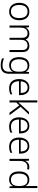

<svg xmlns="http://www.w3.org/2000/svg" viewBox="2083 -2883 1040 5246"><g transform="rotate(90 2603.0 -260.0)"><path d="M533 -267C533 -432 450 -542 298 -542C148 -542 57 -439 57 -267C57 -99 147 10 294 10C449 10 533 -100 533 -267ZM116 -267C116 -408 177 -493 297 -493C422 -493 474 -399 474 -267C474 -131 419 -39 295 -39C173 -39 116 -130 116 -267Z M1234 -542C1151 -542 1089 -506 1058 -443H1055C1033 -509 977 -542 900 -542C817 -542 763 -500 736 -448H732L724 -532H678V0H735V-302C735 -431 791 -493 892 -493C966 -493 1012 -448 1012 -353V0H1068V-311C1068 -435 1124 -493 1226 -493C1300 -493 1346 -448 1346 -353V0H1402V-355C1402 -485 1339 -542 1234 -542Z M1767 -542C1621 -542 1541 -434 1541 -262C1541 -87 1623 10 1760 10C1846 10 1908 -25 1938 -94H1941C1940 -69 1939 -39 1939 -11V20C1939 125 1885 191 1768 191C1692 191 1626 174 1576 149V204C1626 226 1686 240 1766 240C1928 240 1995 157 1995 17V-532H1949L1941 -451H1937C1903 -508 1850 -542 1767 -542ZM1773 -493C1894 -493 1939 -416 1939 -281V-246C1939 -127 1899 -39 1767 -39C1659 -39 1600 -117 1600 -261C1600 -408 1658 -493 1773 -493Z M2373 -542C2225 -542 2140 -424 2140 -262C2140 -95 2228 10 2388 10C2456 10 2504 -1 2557 -24V-76C2498 -50 2456 -40 2390 -40C2268 -40 2200 -118 2199 -259H2579V-298C2579 -440 2509 -542 2373 -542ZM2372 -494C2473 -494 2520 -418 2520 -306H2201C2211 -427 2274 -494 2372 -494Z M2779 -374V-760H2723V0H2779V-185L2860 -267L3059 0H3127L2899 -304L3110 -532H3041L2839 -312C2819 -290 2796 -261 2778 -240H2777C2778 -284 2779 -332 2779 -374Z M3419 -542C3271 -542 3186 -424 3186 -262C3186 -95 3274 10 3434 10C3502 10 3550 -1 3603 -24V-76C3544 -50 3502 -40 3436 -40C3314 -40 3246 -118 3245 -259H3625V-298C3625 -440 3555 -542 3419 -542ZM3418 -494C3519 -494 3566 -418 3566 -306H3247C3257 -427 3320 -494 3418 -494Z M3971 -542C3823 -542 3738 -424 3738 -262C3738 -95 3826 10 3986 10C4054 10 4102 -1 4155 -24V-76C4096 -50 4054 -40 3988 -40C3866 -40 3798 -118 3797 -259H4177V-298C4177 -440 4107 -542 3971 -542ZM3970 -494C4071 -494 4118 -418 4118 -306H3799C3809 -427 3872 -494 3970 -494Z M4540 -541C4460 -541 4405 -493 4378 -433H4375L4369 -532H4321V0H4378V-292C4378 -411 4440 -489 4537 -489C4561 -489 4582 -486 4603 -480L4612 -533C4591 -538 4566 -541 4540 -541Z M4886 10C4981 10 5034 -36 5062 -93H5065L5073 0H5119V-760H5062V-545C5062 -514 5064 -472 5066 -441H5062C5035 -498 4980 -542 4891 -542C4749 -542 4664 -444 4664 -261C4664 -83 4744 10 4886 10ZM4893 -39C4778 -39 4723 -116 4723 -260C4723 -410 4783 -493 4897 -493C5016 -493 5063 -413 5063 -266V-257C5063 -116 5016 -39 4893 -39Z"/></g></svg>

Font: Noto Sans Gujarati UI Light
Style: Regular
Weight: 300
Designer: Jelle Bosma - Monotype Design Team, Universal Thirst
Foundry: Monotype Imaging Inc.
Version: Version 2.106